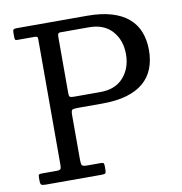

<svg xmlns="http://www.w3.org/2000/svg" viewBox="-83 -827 856 905"><g transform="rotate(-10 345.0 -375.0)"><path d="M131.5 -695Q140.5 -695 144 -692.8Q147.5 -690.5 147.5 -682V-79Q147.5 -65 143.8 -60Q140 -55 124.5 -55H53.5Q44 -55 40.8 -52.5Q37.5 -50 37.5 -41V-23Q37.5 -6.5 43.2 -3.2Q49 0 64.5 0H331.5Q346.5 0 349.5 -4.5Q352.5 -9 352.5 -24V-35Q352.5 -46.5 350.2 -50.8Q348 -55 336.5 -55H271.5Q251.5 -55 247 -60.5Q242.5 -66 242.5 -86.5V-302Q242.5 -322.5 248.2 -326.2Q254 -330 274.5 -330H392.5Q460.5 -330 509.5 -344.5Q558.5 -359 590.2 -386.2Q622 -413.5 637.2 -452.5Q652.5 -491.5 652.5 -540Q652.5 -589 637.2 -627.8Q622 -666.5 590.2 -693.8Q558.5 -721 509.5 -735.5Q460.5 -750 392.5 -750H56Q45 -750 41.2 -746.8Q37.5 -743.5 37.5 -732V-711.5Q37.5 -702.5 39.2 -698.8Q41 -695 50 -695ZM267.5 -385Q252 -385 247.2 -388.2Q242.5 -391.5 242.5 -407V-675.5Q242.5 -685.5 245 -690.2Q247.5 -695 257 -695H392.5Q464.5 -695 503.5 -651Q542.5 -607 542.5 -540Q542.5 -473.5 503.5 -429.2Q464.5 -385 392.5 -385Z"/></g></svg>

Font: Besley
Style: Regular
Weight: 400
Designer: Owen Earl
Foundry: indestructible type*
Version: Version 4.000